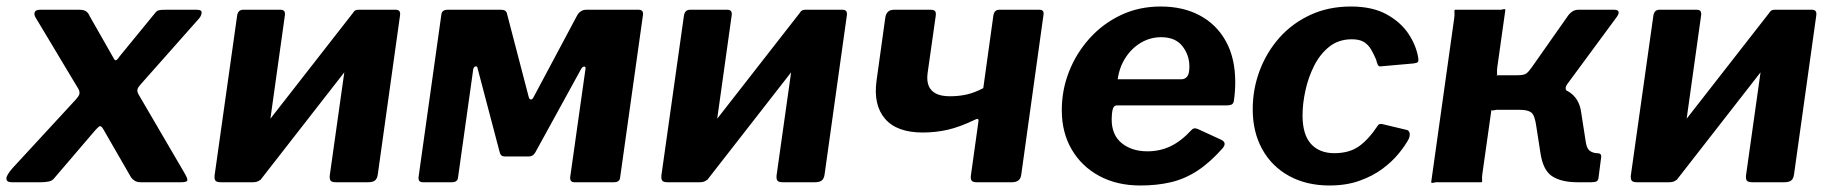

<svg xmlns="http://www.w3.org/2000/svg" viewBox="-40 -560 5630 590"><path d="M525.8 -30.2Q537.2 -11.1 535.6 -5.6Q534.1 0 517 0H391.7Q379.9 0 371.9 -5.9Q363.9 -11.8 360.1 -19.5L277.4 -163Q270.8 -174.4 266 -172Q261.3 -169.6 251.3 -158.2L126.1 -11.8Q120.1 -4.1 108.9 -2.1Q97.7 0 85.6 0H-3.6Q-20.2 0 -20.4 -11Q-20.5 -22 -0.7 -44.2L193.1 -254.3Q201.6 -263.6 203.7 -270.1Q205.8 -276.6 201.6 -285.6L69.3 -506.3Q64 -515 66.7 -522.5Q69.3 -530 82.6 -530H204.8Q218.3 -530 225.3 -524.6Q232.3 -519.2 235.5 -510.5L310.5 -378.8Q313.9 -372.7 318.2 -375.7Q322.6 -378.7 327.3 -386.5L435.1 -518.2Q441.3 -526.9 447.8 -528.4Q454.2 -530 467.7 -530H565.3Q580.3 -530 579.6 -520.9Q579 -511.9 571.7 -503.2L392.8 -301.4Q384.5 -292.4 382.6 -286.1Q380.8 -279.8 385.2 -270.8L525.8 -30.2Z M835.4 -512.9 767 -24.1Q763.8 0 737.1 0H638.6Q625.9 0 622.1 -4.9Q618.4 -9.7 619.4 -20.7L688.5 -510.7Q690.9 -530 707.1 -530H822.4Q837.8 -530 835.4 -512.9ZM1189.3 -512.9 1120.9 -24.1Q1119.1 -10.7 1112.2 -5.4Q1105.2 0 1090.8 0H992.5Q979.8 0 976 -4.9Q972.3 -9.7 973.3 -20.7L1042.4 -510.7Q1044.8 -530 1061 -530H1176.3Q1191.7 -530 1189.3 -512.9ZM1046.5 -522.7 1120.4 -469.1 759.7 -6.3 686.1 -60.9Z M1259.2 0Q1243.9 0 1246.4 -17.4L1316.2 -514.7Q1317.5 -530 1335.3 -530H1500.3Q1515.8 -530 1518.1 -517.3L1584.7 -262Q1586.7 -254.6 1591.3 -254.3Q1595.9 -253.9 1599.9 -262L1732.5 -510.7Q1736.6 -519.4 1744.2 -524.7Q1751.8 -530 1760.7 -530H1922.7Q1938.3 -530 1935.6 -512.6L1865.7 -15.3Q1864.7 0 1846.6 0H1725.3Q1710 0 1712.4 -17.4L1759.2 -348.8Q1760.2 -355.7 1755 -355.4Q1749.9 -355.2 1745.8 -348.1L1604.9 -91.5Q1597.8 -79.2 1585.6 -79.2H1511.3Q1498.6 -79.2 1495.6 -91.8L1428 -348.5Q1427 -357.1 1421.5 -356Q1416.1 -354.9 1414.3 -347.8L1367.6 -15.3Q1366.6 0 1348.5 0Z M2208.4 -512.9 2140 -24.1Q2136.8 0 2110.1 0H2011.6Q1998.9 0 1995.1 -4.9Q1991.4 -9.7 1992.4 -20.7L2061.5 -510.7Q2063.9 -530 2080.1 -530H2195.4Q2210.8 -530 2208.4 -512.9ZM2562.3 -512.9 2493.9 -24.1Q2492.1 -10.7 2485.2 -5.4Q2478.2 0 2463.8 0H2365.5Q2352.8 0 2349 -4.9Q2345.3 -9.7 2346.3 -20.7L2415.4 -510.7Q2417.8 -530 2434 -530H2549.3Q2564.7 -530 2562.3 -512.9ZM2419.5 -522.7 2493.4 -469.1 2132.7 -6.3 2059.1 -60.9Z M2961.2 0Q2949.6 0 2946 -4.7Q2942.3 -9.4 2943.3 -19.5L2966.9 -188.5Q2967.9 -198.1 2956.1 -192.2Q2908.5 -169.4 2871.6 -161.1Q2834.7 -152.8 2795.5 -152.8Q2715.8 -152.8 2679.5 -195.2Q2643.2 -237.6 2653.6 -312.6L2680.6 -506.9Q2684.7 -530 2706.9 -530H2819.6Q2829.8 -530 2833.4 -525.6Q2837 -521.3 2835.3 -510.5L2810.3 -334.3Q2807.5 -312.4 2813.5 -296.9Q2819.5 -281.4 2835.4 -272.8Q2851.4 -264.2 2879.5 -264.2Q2906.2 -264.2 2930.5 -269.6Q2954.9 -275.1 2981.5 -289.1L3012.5 -511.9Q3015.2 -530 3030.2 -530H3154.4Q3169.2 -530 3166.5 -514L3098.1 -22.4Q3094.9 0 3069.7 0Z M3464.1 10Q3392.3 10 3338 -19.3Q3283.7 -48.6 3253.3 -100.6Q3222.8 -152.6 3222.8 -221.7Q3222.8 -283.7 3245.2 -340.4Q3267.6 -397.1 3308.4 -442.3Q3349.2 -487.6 3404.7 -513.8Q3460.1 -540 3526.7 -540Q3595.9 -540 3647.3 -512.3Q3698.8 -484.6 3727.3 -432.7Q3755.8 -380.9 3755.8 -307.5Q3755.8 -294.2 3754.8 -280.1Q3753.8 -265.9 3751.8 -251.3Q3750.8 -242.9 3745.8 -239.5Q3740.8 -236.2 3729.2 -236.2H3392.3Q3382.1 -236.2 3379.1 -223.3Q3376.1 -210.5 3376.1 -193Q3376.1 -145.2 3407 -120.1Q3437.9 -95 3486.1 -95Q3524.3 -95 3557 -110.6Q3589.8 -126.2 3621.6 -160.8Q3627.1 -166.2 3632.4 -165.7Q3637.8 -165.2 3644.7 -161.8L3711.4 -131.1Q3731.3 -122.4 3717.6 -105.1Q3678.2 -60.6 3639.8 -35.5Q3601.4 -10.4 3558.8 -0.2Q3516.1 10 3464.1 10ZM3590.8 -316.4Q3601 -316.4 3608 -324.7Q3614.9 -333.1 3614.9 -355.4Q3614.9 -390.9 3593.3 -418.3Q3571.8 -445.7 3528 -445.7Q3494.8 -445.7 3465.9 -428.7Q3437.1 -411.6 3418.3 -382.2Q3399.5 -352.8 3394.6 -316.4Z M4111.1 -540Q4176.8 -540 4220.4 -516.2Q4264.1 -492.3 4288.3 -455.9Q4312.6 -419.4 4318.5 -379.7Q4319.4 -372.1 4316.7 -369.3Q4314.1 -366.4 4304.3 -365.1L4203 -356.1Q4196.7 -355.1 4193.9 -361Q4191 -367 4188.7 -376.7Q4181.4 -394 4173.2 -408.1Q4164.9 -422.3 4151.4 -430.8Q4137.9 -439.3 4114.1 -439.3Q4073.5 -439.3 4044.9 -416.6Q4016.3 -393.9 3998.1 -357.7Q3980 -321.5 3971.3 -281.2Q3962.6 -240.9 3962.6 -205.7Q3962.6 -146.4 3988.5 -117.8Q4014.5 -89.3 4060.3 -89.3Q4106.6 -89.3 4136.4 -110.7Q4166.3 -132.2 4194.9 -175.6Q4198.8 -180.9 4210.6 -178L4282.2 -160.9Q4288.5 -159.9 4291.1 -152.8Q4293.6 -145.8 4289.5 -134.2Q4278.9 -113.8 4258.7 -88.9Q4238.6 -64.1 4208.5 -41.5Q4178.3 -19 4137.6 -4.5Q4096.9 10 4045.7 10Q3974.6 10 3921.3 -19.3Q3868 -48.6 3838.8 -101.4Q3809.5 -154.3 3809.5 -224.1Q3809.5 -286 3830.8 -342.9Q3852.2 -399.8 3891.7 -444.3Q3931.3 -488.7 3987 -514.4Q4042.7 -540 4111.1 -540Z M4357.9 0 4428.8 -505Q4430.2 -516.4 4429.4 -523.2Q4428.6 -530 4431.9 -530H4561Q4572.4 -529.3 4578.7 -531.3Q4584.9 -533.3 4585.9 -530L4561.1 -353.7Q4559.6 -343.3 4560.4 -336.1Q4561.2 -328.8 4557.9 -328.8H4657.7L4715.4 -294.7Q4765.5 -291.9 4789.7 -271.6Q4813.9 -251.4 4818.8 -214.8L4833.5 -120.3Q4836.8 -101.9 4846.8 -95.5Q4856.8 -89.2 4869.3 -89.2Q4882 -89.2 4880.2 -76.5L4872 -13.1Q4871.3 -5.9 4866.4 -2.9Q4861.6 0 4850 0H4807.2Q4758.7 0 4730.4 -17.9Q4702.2 -35.7 4694 -87.7L4681.3 -169.4Q4676.5 -205.9 4665.6 -214.2Q4654.7 -222.5 4631.5 -222.5H4567.9Q4557.5 -223.2 4550.7 -221.2Q4544 -219.2 4543 -222.5L4515.1 -25Q4513.7 -14.6 4514.4 -7.3Q4515.2 0 4511.9 0H4382.9Q4372.5 -0.7 4365.7 1.3Q4358.9 3.3 4357.9 0ZM4623.6 -267.5 4622.8 -328.8Q4643.8 -328.8 4651 -334.7Q4658.2 -340.6 4667.7 -354.1L4775.3 -507.3Q4781.9 -517.7 4790.5 -523.9Q4799 -530 4810.1 -530H4920.2Q4931.6 -530 4933.6 -524.1Q4935.5 -518.3 4928.2 -507.9L4777.2 -303.1Q4764.9 -286.4 4777.2 -279.3Z M5187.4 -512.9 5119 -24.1Q5115.8 0 5089.1 0H4990.6Q4977.9 0 4974.1 -4.9Q4970.4 -9.7 4971.4 -20.7L5040.5 -510.7Q5042.9 -530 5059.1 -530H5174.4Q5189.8 -530 5187.4 -512.9ZM5541.3 -512.9 5472.9 -24.1Q5471.1 -10.7 5464.2 -5.4Q5457.2 0 5442.8 0H5344.5Q5331.8 0 5328 -4.9Q5324.3 -9.7 5325.3 -20.7L5394.4 -510.7Q5396.8 -530 5413 -530H5528.3Q5543.7 -530 5541.3 -512.9ZM5398.5 -522.7 5472.4 -469.1 5111.7 -6.3 5038.1 -60.9Z"/></svg>

Font: Libre Franklin Thin
Style: Italic
Weight: 100
Italic angle: -8°
Designer: Pablo Impallari, Rodrigo Fuenzalida, Nhung Nguyen
Foundry: Impallari Type
Version: Version 3.000